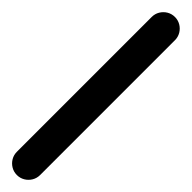

<svg xmlns="http://www.w3.org/2000/svg" viewBox="-423 -1106 1022 1022"><g transform="rotate(45 87.5 -595.0)"><path d="M0 -87.7H175V-1102.7H0ZM87.7 -175Q63.7 -175 43.7 -163.2Q23.7 -151.3 11.8 -131.3Q0 -111.3 0 -87.7Q0 -63.7 11.8 -43.7Q23.7 -23.7 43.7 -11.8Q63.7 0 87.7 0Q111.3 0 131.3 -11.8Q151.3 -23.7 163.2 -43.7Q175 -63.7 175 -87.7Q175 -111.3 163.2 -131.3Q151.3 -151.3 131.3 -163.2Q111.3 -175 87.7 -175ZM87.7 -1190Q63.7 -1190 43.7 -1178.2Q23.7 -1166.3 11.8 -1146.3Q0 -1126.3 0 -1102.7Q0 -1078.7 11.8 -1058.7Q23.7 -1038.7 43.7 -1026.8Q63.7 -1015 87.7 -1015Q111.3 -1015 131.3 -1026.8Q151.3 -1038.7 163.2 -1058.7Q175 -1078.7 175 -1102.7Q175 -1126.3 163.2 -1146.3Q151.3 -1166.3 131.3 -1178.2Q111.3 -1190 87.7 -1190Z"/></g></svg>

Font: Wavefont Thin
Style: Regular
Weight: 100
Monospace: yes
Version: Version 3.005;gftools[0.9.33]